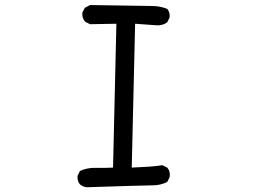

<svg xmlns="http://www.w3.org/2000/svg" viewBox="-20 -749 1040 782"><path d="M333 13.7Q317.4 11.7 305.7 2Q293.9 -11.7 295.9 -33.2L305.7 -52.7Q335 -66.4 371.1 -65.4Q407.2 -64.5 440.4 -66.4L454.1 -652.3L346.7 -650.4L327.1 -660.2Q313.5 -675.8 315.4 -697.3L325.2 -716.8L346.7 -728.5Q565.4 -724.6 598.6 -724.6Q631.8 -724.6 661.1 -712.9Q672.9 -699.2 670.9 -677.7L661.1 -658.2Q639.6 -642.6 610.4 -646.5L530.3 -652.3L516.6 -66.4Q561.5 -68.4 588.9 -70.3Q616.2 -72.3 641.6 -76.2L661.1 -66.4Q674.8 -50.8 670.9 -27.3L661.1 -7.8Q633.8 5.9 600.6 5.9Q567.4 5.9 333 13.7Z"/></svg>

Font: JasonHandwriting2
Style: Regular
Weight: 400
Version: Version 1.05.10